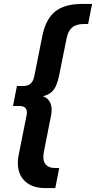

<svg xmlns="http://www.w3.org/2000/svg" viewBox="-20 -762 488 976"><path d="M210 194Q134 194 97 148.5Q60 103 75 25L115 -175Q120 -200 110.5 -211.5Q101 -223 81 -223H46L66 -325H100Q144 -325 154 -373L196 -583Q213 -665 260.5 -703.5Q308 -742 397 -742H448L428 -640H407Q367 -640 346.5 -622Q326 -604 319 -569L280 -376Q270 -328 252.5 -305Q235 -282 199 -273Q255 -250 239 -172L203 10Q195 51 210.5 71.5Q226 92 259 92H281L261 194Z"/></svg>

Font: Montserrat SemiBold
Style: Italic
Weight: 600
Italic angle: -11.3°
Designer: Julieta Ulanovsky
Foundry: Julieta Ulanovsky
Version: Version 9.000; ttfautohint (v1.8.4.7-5d5b)